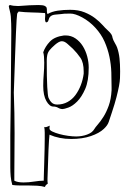

<svg xmlns="http://www.w3.org/2000/svg" viewBox="-20 -530 504 764"><path d="M428 -379Q427 -387 423 -393.5Q419 -400 408 -410Q400 -417 388 -430.5Q376 -444 358.5 -457.5Q341 -471 316.5 -481Q292 -491 259 -491Q233 -491 209.5 -487.5Q186 -484 169 -474Q166 -481 166.5 -487.5Q167 -494 165.5 -499Q164 -504 157 -507Q150 -510 132 -510Q117 -510 97.5 -509Q78 -508 53 -506Q33 -506 20 -510Q16 -509 15 -506Q16 -498 19 -487Q22 -476 23 -465Q24 -451 24.5 -436Q25 -421 25 -407Q24 -299 23.5 -226Q23 -153 22.5 -105.5Q22 -58 21.5 -31.5Q21 -5 21 10Q21 25 21 33.5Q21 42 21 53Q21 64 21 82.5Q21 101 21 136Q21 154 22.5 171.5Q24 189 29 206Q36 207 43.5 207.5Q51 208 59 208H93Q111 208 128 209Q145 210 159 214Q160 207 170 201Q169 196 169 191Q169 186 169 181Q171 109 173 65.5Q175 22 177 6Q216 23 263 23Q308 23 341.5 11.5Q375 0 393 -17Q408 -31 412.5 -44.5Q417 -58 425 -82Q437 -118 443.5 -143.5Q450 -169 453.5 -187.5Q457 -206 457.5 -219.5Q458 -233 458 -246Q458 -275 455.5 -298Q453 -321 446 -341Q444 -347 437 -359Q430 -371 428 -379ZM355 -16Q347 -2 326.5 5.5Q306 13 283 13Q269 13 251 10.5Q233 8 216.5 3.5Q200 -1 188.5 -6.5Q177 -12 177 -18Q177 -20 177 -22.5Q177 -25 178 -30Q173 -28 168.5 -26Q164 -24 160 -24Q157 -24 156 -25Q157 -20 157.5 -14Q158 -8 158 -2V21Q158 33 157.5 61Q157 89 156 117.5Q155 146 154.5 167.5Q154 189 154 189Q137 189 115.5 192.5Q94 196 74 196Q50 196 37 189V162Q37 129 37.5 88.5Q38 48 38 0Q38 -79 35 -162Q38 -250 40 -307Q42 -364 43.5 -398.5Q45 -433 46 -449.5Q47 -466 48 -472.5Q49 -479 50.5 -479.5Q52 -480 54 -484Q79 -481 106 -480.5Q133 -480 159 -478Q160 -477 160 -469Q160 -465 159.5 -461.5Q159 -458 159 -454Q159 -445 163 -441Q171 -441 173 -450Q175 -459 180 -464Q187 -471 201.5 -472Q216 -473 223 -474Q230 -475 236 -475.5Q242 -476 260 -476Q279 -476 307.5 -460.5Q336 -445 359 -420Q383 -394 396 -364.5Q409 -335 415.5 -304Q422 -273 423 -242Q424 -211 424 -182V-171Q422 -135 412.5 -109Q403 -83 391.5 -65Q380 -47 369.5 -35Q359 -23 355 -16ZM152 -322Q156 -309 156 -281Q156 -258 154 -234.5Q152 -211 152 -188Q152 -150 164.5 -128Q177 -106 192 -106Q203 -106 211.5 -101Q220 -96 229 -96Q235 -96 252 -102Q269 -108 287 -126Q305 -144 319 -176Q333 -208 333 -261Q333 -283 327 -305.5Q321 -328 309.5 -346.5Q298 -365 280.5 -377Q263 -389 241 -389H235Q197 -384 178.5 -364.5Q160 -345 152 -322ZM208 -114Q194 -114 186 -121.5Q178 -129 173 -141Q170 -149 168 -184Q166 -219 166 -289Q166 -300 168 -310.5Q170 -321 177 -330Q180 -334 186 -340Q192 -346 199 -352Q206 -358 213 -362Q220 -366 226 -366Q237 -366 249 -355Q261 -344 270 -336Q287 -319 300 -300Q313 -281 313 -246V-237Q310 -213 301.5 -191Q293 -169 280 -151.5Q267 -134 248.5 -124Q230 -114 208 -114Z"/></svg>

Font: Londrina Sketch
Style: Regular
Weight: 400
Designer: Marcelo Magalhaes
Foundry: Marcelo Magalhães
Version: Version 1.002